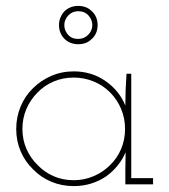

<svg xmlns="http://www.w3.org/2000/svg" viewBox="-20 -625 574 651"><path d="M499 0V-21H425V-375H409Q407 -348 406 -321Q405 -294 405 -267Q385 -317 338 -350Q291 -383 230 -383Q189 -383 153.5 -367.5Q118 -352 92 -326Q65 -300 50 -264Q35 -228 35 -188Q35 -147 50 -112Q65 -77 92 -51Q118 -24 153.5 -9Q189 6 230 6Q261 6 288.5 -2.5Q316 -11 340 -27Q362 -43 379 -64Q396 -85 406 -109Q406 -94 405.5 -80Q405 -66 405 -51V0ZM230 -362Q265 -362 297 -349Q329 -336 353 -312Q377 -288 390.5 -256Q404 -224 404 -188Q404 -151 390.5 -119.5Q377 -88 353 -65Q329 -41 297 -27.5Q265 -14 230 -14Q193 -14 162 -27.5Q131 -41 108 -65Q84 -88 70 -119.5Q56 -151 56 -188Q56 -224 69.5 -255.5Q83 -287 107 -311Q130 -335 161.5 -348.5Q193 -362 230 -362ZM198 -540Q198 -558 211.5 -572.5Q225 -587 245 -587Q267 -587 280 -572.5Q293 -558 293 -540Q293 -521 279 -507Q265 -493 245 -493Q223 -493 210.5 -507.5Q198 -522 198 -540ZM311 -540Q311 -555 305.5 -567.5Q300 -580 289 -589Q281 -597 269.5 -601Q258 -605 245 -605Q230 -605 217.5 -599.5Q205 -594 196 -584Q189 -576 184.5 -564.5Q180 -553 180 -540Q180 -525 185.5 -512.5Q191 -500 201 -491Q210 -483 221.5 -479Q233 -475 245 -475Q258 -475 269.5 -479Q281 -483 289 -491Q300 -500 305.5 -512.5Q311 -525 311 -540Z"/></svg>

Font: Josefin Slab ExtraLight
Style: Regular
Weight: 250
Designer: Santiago Orozco
Foundry: Typemade
Version: Version 2.000